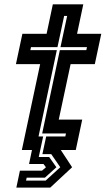

<svg xmlns="http://www.w3.org/2000/svg" viewBox="-20 -697 490 892"><path d="M56 174.5 72.5 96H175L193.5 80L182 65H115L128.5 0H81.5L166.5 -399H54L84 -540H196.5L225.5 -677H367L338 -540H450.5L420.5 -399H308L253 -141.5H362L332 0H262.5L315 80L213.5 174.5ZM101 142H192L260 80L218 19H177L194.5 -63H283.5L286.5 -77H176L258 -464H381L384 -478H261L292 -623H278L247 -478H124L121 -464H244L159 -63H180.5L160 32.5H208.5L242 80L188.5 128.5H104Z"/></svg>

Font: Tourney Thin
Style: Italic
Weight: 100
Italic angle: -12°
Designer: Tyler Finck
Foundry: Etcetera Type Co
Version: Version 1.015